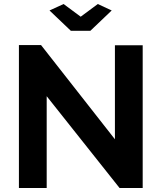

<svg xmlns="http://www.w3.org/2000/svg" viewBox="-20 -934 803 954"><path d="M296 -914 381 -851 466 -914 535 -882 429 -781H332L226 -882ZM212 -456V0H74V-710H184L551 -242V-709H689V0H574Z"/></svg>

Font: Raleway-v4020
Style: Bold
Weight: 700
Designer: Matt McInerney, Pablo Impallari, Rodrigo Fuenzalida
Foundry: Matt McInerney, Pablo Impallari, Rodrigo Fuenzalida
Version: Version 4.020;PS 004.020;hotconv 1.0.88;makeotf.lib2.5.64775